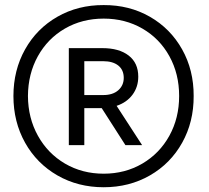

<svg xmlns="http://www.w3.org/2000/svg" viewBox="-20 -748 842 775"><path d="M257.8 -553.7H393.6Q460.9 -553.7 499.5 -523.7Q538.1 -493.7 538.1 -438.5Q538.1 -397 514.9 -365.7Q491.7 -334.5 450.7 -320.8L553.7 -162.1H486.3L390.6 -311.5H389.6H320.3V-162.1H257.8ZM34.2 -360.4Q34.2 -464.8 81.3 -548.8Q128.4 -632.8 211.7 -680.4Q294.9 -728 398.4 -727.5Q502 -728 585 -680.4Q668 -632.8 715.1 -548.8Q762.2 -464.8 761.7 -360.4Q762.2 -255.9 715.3 -171.9Q668.5 -87.9 585.2 -40Q502 7.8 398.4 7.8Q294.9 7.8 211.7 -40Q128.4 -87.9 81.3 -171.9Q34.2 -255.9 34.2 -360.4ZM703.1 -360.4Q703.1 -449.7 663.8 -521Q624.5 -592.3 554.9 -632.6Q485.4 -672.9 398.4 -672.9Q311.5 -672.9 241.9 -632.6Q172.4 -592.3 132.8 -521Q93.3 -449.7 92.8 -360.4Q93.3 -271.5 133.1 -200Q172.9 -128.4 242.4 -87.6Q312 -46.9 398.4 -46.9Q484.9 -46.9 554.4 -87.6Q624 -128.4 663.6 -200Q703.1 -271.5 703.1 -360.4ZM396.5 -364.3Q435.5 -364.3 457.5 -383.8Q479.5 -403.3 479.5 -433.6Q479.5 -465.8 457.5 -483.4Q435.5 -501 396.5 -501H320.3V-364.3Z"/></svg>

Font: Reddit Sans Vanilla
Style: Regular
Weight: 400
Designer: Stephen Hutchings
Foundry: Reddit
Version: Version 1.013